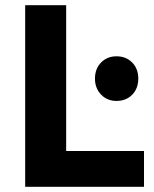

<svg xmlns="http://www.w3.org/2000/svg" viewBox="-20 -720 592 740"><path d="M77 -700H235V-138H535V0H77ZM429 -503Q466 -503 489.5 -479Q513 -455 513 -417Q513 -379 489.5 -355Q466 -331 429 -331Q393 -331 369.5 -355.5Q346 -380 346 -417Q346 -455 369.5 -479Q393 -503 429 -503Z"/></svg>

Font: Montserrat-Arabic SemiBold
Style: Regular
Weight: 600
Designer: Mohamed Gaber
Foundry: Kief Type Foundry
Version: Version 5.008;PS 005.008;hotconv 1.0.88;makeotf.lib2.5.64775